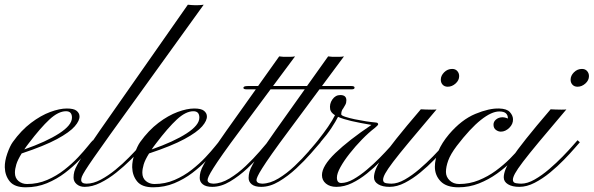

<svg xmlns="http://www.w3.org/2000/svg" viewBox="-20 -799 2541 822"><path d="M90.3 2.9Q42.5 2.9 22 -22Q1.5 -46.9 0.5 -83Q0 -109.4 11.2 -141.6Q22.5 -173.8 34.7 -190.9Q70.8 -241.2 112.8 -272.9Q154.8 -304.7 195.1 -319.6Q235.4 -334.5 266.1 -334.5Q295.9 -334.5 307.9 -324.7Q319.8 -314.9 320.3 -302.2Q321.8 -283.2 300 -258.1Q278.3 -232.9 224.1 -203.6Q169.9 -174.3 72.8 -142.1Q55.7 -114.7 49.8 -95Q43.9 -75.2 43.9 -59.6Q43.9 -36.6 59.3 -23.9Q74.7 -11.2 95.7 -11.2Q141.6 -11.2 181.9 -28.6Q222.2 -45.9 255.6 -72.3Q289.1 -98.6 314.5 -125.7Q339.8 -152.8 356 -173.1Q372.1 -193.4 377.4 -198.2L387.7 -189.9Q380.4 -183.6 363 -162.1Q345.7 -140.6 319.1 -112.8Q292.5 -85 257.8 -58.6Q223.1 -32.2 180.9 -14.6Q138.7 2.9 90.3 2.9ZM84 -159.2Q178.7 -192.4 233.4 -227.8Q288.1 -263.2 288.1 -295.4Q288.1 -322.8 262.7 -322.8Q230 -322.8 191.9 -287.6Q153.8 -252.4 103 -185.5Q92.3 -171.9 84 -159.2Z M342.3 1Q321.8 1 308.3 -10.5Q294.9 -22 294.9 -38.6Q294.9 -51.8 298.1 -64.2Q301.3 -76.7 312.3 -96.4Q323.2 -116.2 345.7 -149.9Q368.2 -183.6 406.7 -239.3L784.2 -778.8Q791 -778.3 801.5 -777.3Q812 -776.4 831.5 -776.9Q835.4 -776.9 840.6 -777.6Q845.7 -778.3 852.1 -778.8L450.7 -221.7Q406.7 -160.2 381.8 -124.3Q356.9 -88.4 345.2 -69.6Q333.5 -50.8 330.6 -42.7Q327.6 -34.7 327.6 -28.8Q327.6 -12.7 350.6 -12.7Q379.4 -12.7 411.4 -29.8Q443.4 -46.9 474.6 -72.5Q505.9 -98.1 532.2 -125Q558.6 -151.9 576.9 -172.4Q595.2 -192.9 601.1 -198.2L610.8 -189.9Q604.5 -183.6 585.4 -162.6Q566.4 -141.6 538.6 -114Q510.7 -86.4 477.8 -60.1Q444.8 -33.7 409.9 -16.4Q375 1 342.3 1Z M635.7 2.9Q587.9 2.9 567.4 -22Q546.9 -46.9 545.9 -83Q545.4 -109.4 556.6 -141.6Q567.9 -173.8 580.1 -190.9Q616.2 -241.2 658.2 -272.9Q700.2 -304.7 740.5 -319.6Q780.8 -334.5 811.5 -334.5Q841.3 -334.5 853.3 -324.7Q865.2 -314.9 865.7 -302.2Q867.2 -283.2 845.5 -258.1Q823.7 -232.9 769.5 -203.6Q715.3 -174.3 618.2 -142.1Q601.1 -114.7 595.2 -95Q589.4 -75.2 589.4 -59.6Q589.4 -36.6 604.7 -23.9Q620.1 -11.2 641.1 -11.2Q687 -11.2 727.3 -28.6Q767.6 -45.9 801 -72.3Q834.5 -98.6 859.9 -125.7Q885.3 -152.8 901.4 -173.1Q917.5 -193.4 922.9 -198.2L933.1 -189.9Q925.8 -183.6 908.4 -162.1Q891.1 -140.6 864.5 -112.8Q837.9 -85 803.2 -58.6Q768.6 -32.2 726.3 -14.6Q684.1 2.9 635.7 2.9ZM629.4 -159.2Q724.1 -192.4 778.8 -227.8Q833.5 -263.2 833.5 -295.4Q833.5 -322.8 808.1 -322.8Q775.4 -322.8 737.3 -287.6Q699.2 -252.4 648.4 -185.5Q637.7 -171.9 629.4 -159.2Z M888.7 1Q861.8 1 848.4 -9.8Q835 -20.5 835 -37.1Q835 -50.3 838.4 -63.2Q841.8 -76.2 853 -96.2Q864.3 -116.2 887.2 -150.1Q910.2 -184.1 949.2 -239.3L1075.2 -416.5H1036.6Q1022 -416.5 1022 -422.9Q1022 -430.7 1040.5 -430.7H1085L1175.3 -557.6Q1181.6 -556.6 1192.1 -555.9Q1202.6 -555.2 1222.2 -555.7Q1231.9 -555.7 1243.2 -557.6L1148.9 -430.7H1274.9Q1288.6 -430.7 1288.6 -423.8Q1288.6 -416.5 1276.4 -416.5H1138.2L1009.3 -242.7Q963.4 -181.2 935.5 -141.6Q907.7 -102.1 893.3 -79.1Q878.9 -56.2 873.8 -44.9Q868.7 -33.7 868.7 -28.3Q868.7 -13.7 893.1 -12.7Q926.8 -13.2 962.6 -34.9Q998.5 -56.6 1031.7 -88.1Q1064.9 -119.6 1091.3 -150.1Q1117.7 -180.7 1132.3 -198.2L1143.1 -189.9Q1128.9 -173.3 1101.6 -142.1Q1074.2 -110.8 1038.8 -77.9Q1003.4 -44.9 964.8 -22Q926.3 1 888.7 1Z M1098.1 1Q1071.3 1 1057.9 -9.8Q1044.4 -20.5 1044.4 -37.1Q1044.4 -50.3 1047.9 -63.2Q1051.3 -76.2 1062.5 -96.2Q1073.7 -116.2 1096.7 -150.1Q1119.6 -184.1 1158.7 -239.3L1284.7 -416.5H1246.1Q1231.4 -416.5 1231.4 -422.9Q1231.4 -430.7 1250 -430.7H1294.4L1384.8 -557.6Q1391.1 -556.6 1401.6 -555.9Q1412.1 -555.2 1431.6 -555.7Q1441.4 -555.7 1452.6 -557.6L1358.4 -430.7H1484.4Q1498 -430.7 1498 -423.8Q1498 -416.5 1485.8 -416.5H1347.7L1218.8 -242.7Q1172.9 -181.2 1145 -141.6Q1117.2 -102.1 1102.8 -79.1Q1088.4 -56.2 1083.3 -44.9Q1078.1 -33.7 1078.1 -28.3Q1078.1 -13.7 1102.5 -12.7Q1136.2 -13.2 1172.1 -34.9Q1208 -56.6 1241.2 -88.1Q1274.4 -119.6 1300.8 -150.1Q1327.1 -180.7 1341.8 -198.2L1352.5 -189.9Q1338.4 -173.3 1311 -142.1Q1283.7 -110.8 1248.3 -77.9Q1212.9 -44.9 1174.3 -22Q1135.7 1 1098.1 1Z M1419.9 1Q1392.6 1 1375.5 -12.9Q1358.4 -26.9 1358.4 -49.3Q1358.4 -88.4 1415.5 -143.6Q1472.7 -198.7 1570.3 -264.2Q1520.5 -272.5 1484.6 -280.8Q1448.7 -289.1 1427.2 -298.8Q1417.5 -279.3 1398.9 -251Q1380.4 -222.7 1351.6 -189.9Q1332 -167 1322.3 -157.7Q1312.5 -148.4 1308.8 -146.7Q1305.2 -145 1304.7 -144Q1303.2 -143.6 1303 -147Q1302.7 -150.4 1303.2 -152.3Q1303.2 -154.3 1310.5 -161.6Q1317.9 -168.9 1341.3 -198.2Q1365.7 -229 1384.8 -256.8Q1403.8 -284.7 1414.1 -305.7Q1396.5 -316.9 1393.6 -330.6Q1389.6 -354 1402.8 -373Q1416 -392.1 1437 -392.1Q1462.9 -392.1 1462.9 -369.6Q1462.9 -358.4 1458.5 -350.6Q1454.1 -342.8 1449.7 -335.4Q1440.9 -325.2 1440.9 -309.6Q1440.9 -304.7 1457.8 -299.1Q1474.6 -293.5 1499.3 -288.3Q1523.9 -283.2 1547.9 -279.5Q1571.8 -275.9 1585.4 -274.9Q1594.7 -274.4 1596.9 -271.7Q1599.1 -269 1599.1 -267.6Q1599.1 -262.7 1585 -251.5Q1558.1 -231 1529.8 -201.9Q1501.5 -172.9 1477.1 -141.8Q1452.6 -110.8 1437.5 -83.5Q1422.4 -56.2 1422.4 -38.6Q1422.4 -15.6 1440.9 -15.6Q1464.8 -15.6 1493.2 -31.7Q1521.5 -47.9 1550.5 -72.3Q1579.6 -96.7 1605.2 -122.8Q1630.9 -148.9 1649.4 -169.7Q1668 -190.4 1675.3 -198.2L1685.1 -189.9Q1674.3 -179.7 1654.5 -157.5Q1634.8 -135.3 1608.4 -108.2Q1582 -81.1 1551 -56.2Q1520 -31.2 1486.8 -15.1Q1453.6 1 1419.9 1Z M1897 -427.7Q1883.3 -427.7 1875.2 -436.3Q1867.2 -444.8 1867.2 -458Q1867.2 -475.1 1881.6 -489.5Q1896 -503.9 1916 -503.9Q1929.7 -503.9 1937.7 -494.9Q1945.8 -485.8 1945.8 -473.1Q1945.8 -455.1 1930.4 -441.4Q1915 -427.7 1897 -427.7ZM1647.5 1Q1617.7 1 1599.4 -10Q1581.1 -21 1581.1 -39.6Q1581.1 -54.2 1588.4 -73.5Q1595.7 -92.8 1616.5 -124Q1637.2 -155.3 1677 -205.3Q1716.8 -255.4 1781.7 -331.1Q1786.1 -330.6 1802.7 -330.1Q1819.3 -329.6 1828.6 -329.6Q1836.9 -329.6 1841.1 -329.8Q1845.2 -330.1 1849.1 -330.6Q1777.8 -246.6 1732.7 -192.4Q1687.5 -138.2 1663.1 -106Q1638.7 -73.7 1629.4 -56.6Q1620.1 -39.6 1620.1 -29.3Q1620.1 -16.6 1633.8 -14.6Q1647.5 -12.7 1655.8 -12.7Q1682.1 -12.7 1713.4 -30.5Q1744.6 -48.3 1775.6 -75Q1806.6 -101.6 1833.3 -128.9Q1859.9 -156.2 1877 -176Q1894 -195.8 1897 -198.7L1906.7 -189.9Q1901.4 -184.1 1883.3 -163.1Q1865.2 -142.1 1838.4 -114.5Q1811.5 -86.9 1779.5 -60.5Q1747.6 -34.2 1713.6 -16.6Q1679.7 1 1647.5 1Z M1942.9 2.9Q1891.1 2.9 1866.5 -22.7Q1841.8 -48.3 1841.8 -85Q1841.8 -116.7 1856.7 -152.1Q1871.6 -187.5 1902.3 -224.1Q1955.6 -286.6 2014.9 -311.3Q2074.2 -335.9 2117.2 -334.5Q2149.9 -333.5 2162.8 -319.1Q2175.8 -304.7 2176.3 -289.1Q2177.2 -268.1 2160.4 -251.7Q2143.6 -235.4 2124.5 -235.4Q2113.3 -235.4 2103.3 -242.7Q2093.3 -250 2092.8 -264.2Q2092.3 -277.8 2103.3 -287.1Q2114.3 -296.4 2129.4 -296.9Q2141.1 -297.4 2154.3 -291.5V-293.5Q2154.3 -306.2 2145.8 -314Q2137.2 -321.8 2117.2 -321.8Q2084.5 -321.8 2038.8 -285.6Q1993.2 -249.5 1935.5 -174.3Q1908.7 -138.7 1898.9 -111.6Q1889.2 -84.5 1889.2 -63Q1889.2 -42 1905 -26.6Q1920.9 -11.2 1945.8 -11.2Q1989.7 -11.2 2029.5 -27.3Q2069.3 -43.5 2102.8 -68.1Q2136.2 -92.8 2162.6 -119.1Q2189 -145.5 2206.1 -167Q2223.1 -188.5 2230 -197.3Q2232.4 -200.2 2237.8 -196.5Q2243.2 -192.9 2240.7 -189.9Q2234.4 -180.2 2216.3 -158Q2198.2 -135.7 2170.7 -108.4Q2143.1 -81.1 2107.7 -55.7Q2072.3 -30.3 2030.5 -13.7Q1988.8 2.9 1942.9 2.9Z M2452.6 -427.7Q2439 -427.7 2430.9 -436.3Q2422.9 -444.8 2422.9 -458Q2422.9 -475.1 2437.3 -489.5Q2451.7 -503.9 2471.7 -503.9Q2485.4 -503.9 2493.4 -494.9Q2501.5 -485.8 2501.5 -473.1Q2501.5 -455.1 2486.1 -441.4Q2470.7 -427.7 2452.6 -427.7ZM2203.1 1Q2173.3 1 2155 -10Q2136.7 -21 2136.7 -39.6Q2136.7 -54.2 2144 -73.5Q2151.4 -92.8 2172.1 -124Q2192.9 -155.3 2232.7 -205.3Q2272.5 -255.4 2337.4 -331.1Q2341.8 -330.6 2358.4 -330.1Q2375 -329.6 2384.3 -329.6Q2392.6 -329.6 2396.7 -329.8Q2400.9 -330.1 2404.8 -330.6Q2333.5 -246.6 2288.3 -192.4Q2243.2 -138.2 2218.8 -106Q2194.3 -73.7 2185.1 -56.6Q2175.8 -39.6 2175.8 -29.3Q2175.8 -16.6 2189.5 -14.6Q2203.1 -12.7 2211.4 -12.7Q2237.8 -12.7 2269 -30.5Q2300.3 -48.3 2331.3 -75Q2362.3 -101.6 2388.9 -128.9Q2415.5 -156.2 2432.6 -176Q2449.7 -195.8 2452.6 -198.7L2462.4 -189.9Q2457 -184.1 2439 -163.1Q2420.9 -142.1 2394 -114.5Q2367.2 -86.9 2335.2 -60.5Q2303.2 -34.2 2269.3 -16.6Q2235.4 1 2203.1 1Z"/></svg>

Font: Pinyon Script
Style: Regular
Weight: 400
Designer: Nicole Fally, Eben Sorkin
Foundry: Sorkin Type Co.
Version: Version 1.008; ttfautohint (v1.8.4.7-5d5b)